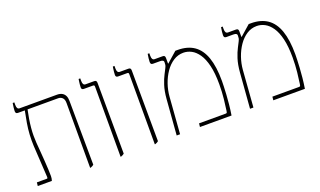

<svg xmlns="http://www.w3.org/2000/svg" viewBox="-70 -1037 2387 1434"><g transform="rotate(-20 1124.0 -320.5)"><path d="M451 6V-509Q451 -538 437.5 -551Q424 -564 404 -564H85Q74 -564 70 -569.5Q66 -575 66 -585Q66 -594 68 -612.5Q70 -631 73 -647H86V-627Q86 -609 91.5 -600.5Q97 -592 108 -592H405Q429 -592 445 -583Q461 -574 469 -557.5Q477 -541 477 -516L481 -8Q477 -4 470.5 -0.5Q464 3 456 6ZM37 0 40 -28H120Q124 -28 125 -31.5Q126 -35 126 -39L111 -292Q109 -338 111.5 -381.5Q114 -425 121.5 -470Q129 -515 139 -563V-570H161V-564Q153 -527 147.5 -492.5Q142 -458 139 -425.5Q136 -393 136 -363Q136 -333 138 -306Q141 -270 144 -231.5Q147 -193 149.5 -156.5Q152 -120 153.5 -89Q155 -58 155 -37Q155 -26 153.5 -18Q152 -10 149 0Z M693 6V-550Q693 -558 690.5 -561Q688 -564 681 -564H609Q599 -564 594.5 -568.5Q590 -573 590 -582Q590 -594 591.5 -607Q593 -620 594.5 -630.5Q596 -641 597 -647H610V-627Q610 -609 615.5 -600.5Q621 -592 632 -592H701Q712 -592 716 -586.5Q720 -581 720 -571L723 -8Q719 -4 712.5 -0.5Q706 3 698 6Z M965 6V-550Q965 -558 962.5 -561Q960 -564 953 -564H881Q871 -564 866.5 -568.5Q862 -573 862 -582Q862 -594 863.5 -607Q865 -620 866.5 -630.5Q868 -641 869 -647H882V-627Q882 -609 887.5 -600.5Q893 -592 904 -592H973Q984 -592 988 -586.5Q992 -581 992 -571L995 -8Q991 -4 984.5 -0.5Q978 3 970 6Z M1141 0 1163 -280Q1168 -343 1182.5 -387.5Q1197 -432 1212 -460Q1227 -488 1233 -501Q1240 -515 1241.5 -523.5Q1243 -532 1243 -547Q1243 -564 1214 -564H1158Q1147 -564 1143 -569.5Q1139 -575 1139 -585Q1139 -594 1141 -612.5Q1143 -631 1146 -647H1159V-627Q1159 -609 1164.5 -600.5Q1170 -592 1181 -592H1245Q1256 -592 1260 -586.5Q1264 -581 1264 -571V-527L1266 -526L1348 -598H1365Q1444 -598 1495.5 -562.5Q1547 -527 1572.5 -454Q1598 -381 1598 -267Q1598 -250 1597 -222.5Q1596 -195 1594 -160.5Q1592 -126 1588 -85Q1584 -44 1577 0H1326L1329 -28H1539Q1548 -28 1550 -31Q1552 -34 1554 -47Q1559 -79 1565 -135Q1571 -191 1571 -251Q1571 -340 1556.5 -400Q1542 -460 1517 -496Q1492 -532 1461.5 -548Q1431 -564 1398 -564Q1355 -564 1318.5 -540.5Q1282 -517 1254.5 -477Q1227 -437 1210.5 -389Q1194 -341 1190 -291L1168 0Z M1724 0 1746 -280Q1751 -343 1765.5 -387.5Q1780 -432 1795 -460Q1810 -488 1816 -501Q1823 -515 1824.5 -523.5Q1826 -532 1826 -547Q1826 -564 1797 -564H1741Q1730 -564 1726 -569.5Q1722 -575 1722 -585Q1722 -594 1724 -612.5Q1726 -631 1729 -647H1742V-627Q1742 -609 1747.5 -600.5Q1753 -592 1764 -592H1828Q1839 -592 1843 -586.5Q1847 -581 1847 -571V-527L1849 -526L1931 -598H1948Q2027 -598 2078.5 -562.5Q2130 -527 2155.5 -454Q2181 -381 2181 -267Q2181 -250 2180 -222.5Q2179 -195 2177 -160.5Q2175 -126 2171 -85Q2167 -44 2160 0H1909L1912 -28H2122Q2131 -28 2133 -31Q2135 -34 2137 -47Q2142 -79 2148 -135Q2154 -191 2154 -251Q2154 -340 2139.5 -400Q2125 -460 2100 -496Q2075 -532 2044.5 -548Q2014 -564 1981 -564Q1938 -564 1901.5 -540.5Q1865 -517 1837.5 -477Q1810 -437 1793.5 -389Q1777 -341 1773 -291L1751 0Z"/></g></svg>

Font: Noto Serif Hebrew Thin
Style: Regular
Weight: 250
Version: Version 2.003